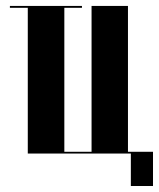

<svg xmlns="http://www.w3.org/2000/svg" viewBox="-20 -515 533 644"><path d="M73.2 0V-488.8H13.2V-495.1H254.9V-488.8H195.8V-5.9H287.1V-495.1H409.2V-5.9H493.2V108.9H418.9V0Z"/></svg>

Font: Moniqa Black Display
Style: Regular
Weight: 900
Designer: Rajesh Rajput
Foundry: Rajesh Rajput
Version: Version 1.000